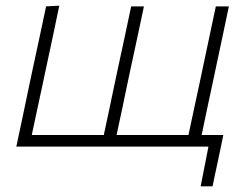

<svg xmlns="http://www.w3.org/2000/svg" viewBox="-20 -517 873 677"><path d="M687.5 140 715 0H37.5Q49.5 -56 60.5 -108Q71.5 -160 84 -220.5L94.5 -270Q108 -333 119.5 -386Q130.5 -439 142.5 -494.5L189 -497Q177.5 -440.5 166 -387Q154.5 -333.5 141 -270L130.5 -220.5Q119.5 -169.5 110.5 -127.5Q101.5 -85 92 -41H346Q355.5 -85 364.5 -127.5Q373 -169.5 384 -220.5L394.5 -270Q408 -333 419.5 -386Q430.5 -439 442.5 -494.5H487.5Q475.5 -439 464.5 -386Q453 -333 439.5 -270L429 -220.5Q418.5 -169 409.5 -127Q400.5 -85 391 -41H644.5Q654 -85 663 -127.5Q672 -169.5 683 -220.5L693.5 -270Q707 -333 718 -386Q729 -439 741 -494.5H787Q775.5 -439 764.2 -386Q753 -333 739.5 -270L729 -220.5Q718 -169 709 -127Q700 -85 691 -41H767.5Q763 -18.5 758 5Q753 28.5 748 52.5Q743 75 738.5 96.5Q734 118 729.5 140Z"/></svg>

Font: Heraclito ExtraLight
Style: Italic
Weight: 200
Italic angle: -12°
Designer: Kostas Bartsokas (font) & Cristiano Sobral (main changes)
Foundry: Kostas Bartsokas (font) & Cristiano Sobral (main changes)
Version: Version 1.00;July 8, 2020;FontCreator 13.0.0.2655 64-bit